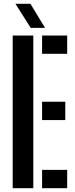

<svg xmlns="http://www.w3.org/2000/svg" viewBox="-20 -986 394 1006"><path d="M46.5 0V-800H154.5V0ZM200.5 0V-96H332V0ZM200.5 -357V-453H322V-357ZM200.5 -704V-800H332V-704ZM141 -840 61 -966H139.5L216 -840Z"/></svg>

Font: Big Shoulders Stencil Display Thin
Style: Bold
Weight: 700
Version: Version 2.001